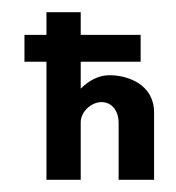

<svg xmlns="http://www.w3.org/2000/svg" viewBox="-20 -294 288 314"><path d="M112 -193H210V-237H112V-274H56V-237H20V-193H56V0H112V-94C112 -111 129 -127 146 -127C164 -127 174 -111 174 -94V0H232V-110C232 -156 189 -171 159 -171C141 -171 125 -162 112 -149Z"/></svg>

Font: Hussar Tani
Style: Dwa
Weight: 700
Foundry: Cannot Into Space Fonts
Version: Version 0.92